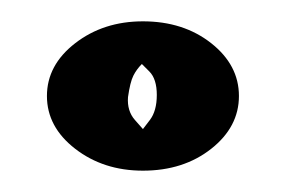

<svg xmlns="http://www.w3.org/2000/svg" viewBox="-20 -765 265 180"><path d="M24 -675Q24 -704 50.5 -724.5Q77 -745 114 -745Q152 -745 178 -724.5Q204 -704 204 -675Q204 -646 178 -625.5Q152 -605 114 -605Q77 -605 50.5 -625.5Q24 -646 24 -675ZM113 -705Q108 -700 105 -694Q102 -688 100 -674Q99 -661 106.5 -652.5Q114 -644 114 -644Q114 -644 120.5 -652.5Q127 -661 127 -676Q127 -691 120 -698Q113 -705 113 -705Z"/></svg>

Font: Nerko One
Style: Regular
Weight: 400
Designer: Nermin Kahrimanovic
Foundry: Nermin Kahrimanovic
Version: Version 1.101